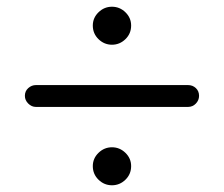

<svg xmlns="http://www.w3.org/2000/svg" viewBox="-20 -642 666 571"><path d="M313 -509Q290 -509 273 -525.5Q256 -542 256 -566Q256 -589 273 -605.5Q290 -622 313 -622Q336 -622 353 -605.5Q370 -589 370 -566Q370 -542 353 -525.5Q336 -509 313 -509ZM539 -324H87Q74 -324 64 -334Q54 -344 54 -357Q54 -371 64 -380Q74 -389 87 -389H539Q553 -389 562.5 -380Q572 -371 572 -357Q572 -344 562.5 -334Q553 -324 539 -324ZM313 -91Q290 -91 273 -107.5Q256 -124 256 -148Q256 -171 273 -187.5Q290 -204 313 -204Q336 -204 353 -187.5Q370 -171 370 -148Q370 -124 353 -107.5Q336 -91 313 -91Z"/></svg>

Font: Kiwi Maru
Style: Regular
Weight: 400
Designer: Hiroki-Chan
Version: Version 1.100